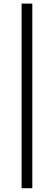

<svg xmlns="http://www.w3.org/2000/svg" viewBox="-20 -760 292 1040"><path d="M97 259.5V-740.5H155V259.5Z"/></svg>

Font: Newsreader 16pt 16pt
Style: Regular
Weight: 400
Version: Version 1.003